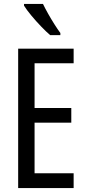

<svg xmlns="http://www.w3.org/2000/svg" viewBox="-20 -963 442 983"><path d="M357 0H73V-714H357V-639H157V-410H345V-335H157V-76H357ZM200 -943Q211 -920 226.5 -892.5Q242 -865 258.5 -839Q275 -813 289 -794V-783H237Q217 -800 190.5 -827.5Q164 -855 140 -884Q116 -913 103 -934V-943Z"/></svg>

Font: Noto Sans Bengali UI ExtraCondensed
Style: Regular
Weight: 400
Width: 2
Designer: Jelle Bosma - Monotype Design Team
Foundry: Monotype Imaging Inc.
Version: Version 2.003; ttfautohint (v1.8.4.7-5d5b)